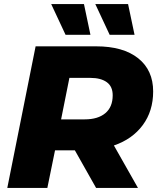

<svg xmlns="http://www.w3.org/2000/svg" viewBox="-20 -929 780 949"><path d="M16 0 156 -700H455Q589 -700 663 -641Q737 -582 737 -477Q737 -380 685.5 -310.5Q634 -241 543 -210L662 0H455L350 -186H252L214 0ZM282 -339H399Q464 -339 500.5 -369.5Q537 -400 537 -458Q537 -502 507.5 -523Q478 -544 427 -544H323ZM304 -757 233 -909H395L427 -757ZM522 -757 451 -909H613L645 -757Z"/></svg>

Font: Montserrat ExtraBold
Style: Italic
Weight: 800
Italic angle: -11.3°
Designer: Julieta Ulanovsky
Foundry: Julieta Ulanovsky
Version: Version 9.000; ttfautohint (v1.8.4.7-5d5b)